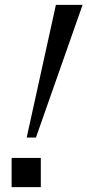

<svg xmlns="http://www.w3.org/2000/svg" viewBox="-20 -770 360 790"><path d="M127.9 -204.1H89.8L210 -750H319.8ZM27.8 0V-120.1H147.9V0Z"/></svg>

Font: Happy Times at the IKOB New Game Plus Edition
Style: Italic
Weight: 400
Italic angle: -16°
Designer: Lucas Le Bihan
Foundry: Lucas Le Bihan
Version: Version 1.000;PS 1.0;hotconv 1.0.88;makeotf.lib2.5.647800